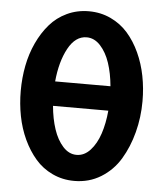

<svg xmlns="http://www.w3.org/2000/svg" viewBox="-52 -754 686 807"><g transform="rotate(5 291.0 -350.0)"><path d="M291 7.8Q241.2 7.8 198.7 -12.2Q156.2 -32.2 126.5 -66.7Q96.7 -101.1 75.4 -146.7Q54.2 -192.4 44.2 -243.9Q34.2 -295.4 34.2 -350.1Q34.2 -404.8 44.2 -456.3Q54.2 -507.8 75.4 -553.5Q96.7 -599.1 126.5 -633.5Q156.2 -668 198.7 -688Q241.2 -708 291 -708Q340.8 -708 383.3 -688Q425.8 -668 455.8 -633.8Q485.8 -599.6 506.8 -554Q527.8 -508.3 537.8 -457Q547.9 -405.8 547.9 -351.1Q547.9 -282.7 531.2 -219.2Q514.6 -155.8 483.9 -104.7Q453.1 -53.7 403.1 -22.9Q353 7.8 291 7.8ZM174.8 -401.9H408.2Q403.3 -456.1 388.9 -499.3Q374.5 -542.5 349.1 -570.3Q323.7 -598.1 291 -598.1Q243.7 -598.1 213.1 -542Q182.6 -485.8 174.8 -401.9ZM291 -102.1Q323.7 -102.1 349.1 -129.9Q374.5 -157.7 388.9 -201.2Q403.3 -244.6 408.2 -298.8H174.8Q179.7 -244.6 194.1 -201.2Q208.5 -157.7 233.6 -129.9Q258.8 -102.1 291 -102.1Z"/></g></svg>

Font: LT Superior
Style: Bold
Weight: 400
Designer: Daniel Lyons
Foundry: LyonsType
Version: Version 1.000